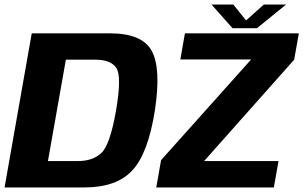

<svg xmlns="http://www.w3.org/2000/svg" viewBox="-31 -821 1329 841"><path d="M-11 0H339Q479.5 0 548.8 -74.8Q618 -149.5 647.5 -338Q675.5 -522.5 633.2 -598.8Q591 -675 450.5 -675H108ZM179 -115.5 257.5 -559.5H387.5Q454 -559.5 478.5 -523.5Q503 -487.5 477.5 -338Q451 -186.5 413.2 -151Q375.5 -115.5 309.5 -115.5ZM653.5 0H1168.5L1189 -115.5H863L1257.5 -559.5L1278 -675H779L759 -560.5H1069L674.5 -119.5ZM987.5 -697.5H1094.5L1222 -801H1124.5L1047 -731.5L991 -801H895.5Z"/></svg>

Font: Anybody Thin
Style: Bold Italic
Weight: 700
Italic angle: -10°
Version: Version 1.113;gftools[0.9.25]